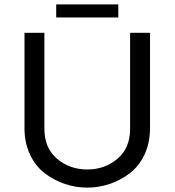

<svg xmlns="http://www.w3.org/2000/svg" viewBox="-20 -848 798 878"><path d="M575 -698H666V-262Q666 -194 640.5 -140.5Q615 -87 572.5 -55Q530 -23 480.5 -6.5Q431 10 379 10Q327 10 277.5 -6.5Q228 -23 185.5 -55Q143 -87 117.5 -140.5Q92 -194 92 -262V-698H183V-259Q183 -171 241 -122Q299 -73 379 -73Q459 -73 517 -122Q575 -171 575 -259ZM521 -828V-768H237V-828Z"/></svg>

Font: Varela
Style: Regular
Weight: 400
Designer: Joe Prince
Foundry: Joe Prince
Version: Version 1.000